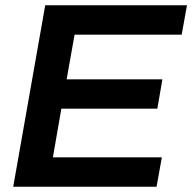

<svg xmlns="http://www.w3.org/2000/svg" viewBox="-20 -706 727 726"><path d="M30 0 151 -686H687L667 -575H262L232 -406H594L575 -295H212L180 -111H592L572 0Z"/></svg>

Font: Archivo SemiBold SemiBold
Style: Italic
Weight: 600
Italic angle: -10°
Version: Version 2.001